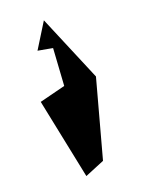

<svg xmlns="http://www.w3.org/2000/svg" viewBox="-116 -618 512 691"><g transform="rotate(-20 140.0 -272.5)"><path d="M30 -290 93 17 168 -14 248 -308 141 -562 82 -467 138 -457 129 -315Z"/></g></svg>

Font: Interstorm
Style: Regular
Weight: 400
Version: Version 0.7